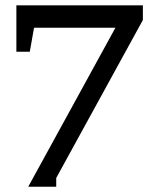

<svg xmlns="http://www.w3.org/2000/svg" viewBox="-20 -691 603 727"><path d="M192.9 -17.1V16.1H86.9L417 -585.9H108.9L92.8 -495.1H42V-670.9H521V-615.2Z"/></svg>

Font: Tagmukay Beta
Style: Regular
Weight: 400
Designer: Peter Martin
Foundry: SIL International
Version: Version 2.000; dev 82b92eM